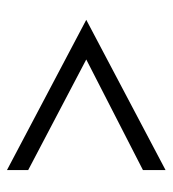

<svg xmlns="http://www.w3.org/2000/svg" viewBox="8 -558 496 552"><g transform="rotate(-90 256.0 -282.0)"><path d="M43 -54 475 -282 43 -510V-449L361 -282L43 -119Z"/></g></svg>

Font: Charger Sport
Style: LitExt
Weight: 300
Designer: Jasper
Foundry: Cannot Into Space Fonts
Version: Version 1.1